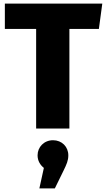

<svg xmlns="http://www.w3.org/2000/svg" viewBox="-20 -715 589 1068"><path d="M549 -695H7V-554H181V0H366V-554H530ZM275 65C225 65 189 103 189 149C189 180 204 203 224 219L199 333H285L333 235C351 198 360 178 360 149C360 101 324 65 275 65Z"/></svg>

Font: Fira Sans ExtraBold
Style: Regular
Weight: 800
Designer: bBox Type GmbH & Carrois Corporate GbR & Edenspiekermann AG
Foundry: bBox Type GmbH & Carrois Corporate GbR & Edenspiekermann AG
Version: Version 4.300;PS 004.300;hotconv 1.0.88;makeotf.lib2.5.64775